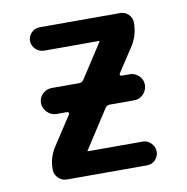

<svg xmlns="http://www.w3.org/2000/svg" viewBox="-65 -583 629 645"><g transform="rotate(-10 250.0 -260.0)"><path d="M92.8 -115.2 157.2 -213.9Q159.2 -216.8 157.7 -219.7Q156.2 -222.7 152.3 -222.7H116.2Q98.6 -222.7 85 -236.3Q71.3 -250 71.3 -268.1Q71.3 -286.1 84.5 -298.8Q97.7 -311.5 116.2 -311.5H209Q219.7 -311.5 225.6 -321.3L299.8 -435.5L300.8 -436.5V-438.5Q300.8 -439.5 298.8 -439.5H112.3Q95.7 -439.5 83.5 -451.7Q71.3 -463.9 71.3 -480Q71.3 -496.1 83 -507.8Q94.7 -519.5 112.3 -519.5H385.7Q402.3 -519.5 414.1 -507.8Q425.8 -496.1 425.8 -480.5Q425.8 -438.5 405.3 -405.3L349.6 -320.3Q345.7 -312.5 354.5 -311.5H381.8Q399.4 -311.5 412.6 -298.8Q425.8 -286.1 425.8 -268.1Q425.8 -250 413.1 -236.3Q400.4 -222.7 381.8 -222.7H298.8Q288.1 -222.7 282.2 -213.9L198.2 -84L197.3 -83V-82Q197.3 -81.1 199.2 -81.1H385.7Q401.4 -81.1 413.6 -68.8Q425.8 -56.6 425.8 -40Q425.8 -24.4 414.6 -12.2Q403.3 0 385.7 0H112.3Q95.7 0 83.5 -12.2Q71.3 -24.4 71.3 -40Q70.3 -80.1 92.8 -115.2Z"/></g></svg>

Font: Rounded-X Mgen+ 1mn medium
Style: Regular
Weight: 500
Designer: [Source Han Sans]
Ryoko NISHIZUKA  (kana & ideographs); Paul D. Hunt (Latin, Greek & Cyrillic); Wenlong ZHANG  (bopomofo
Version: Version 1.059.20150602